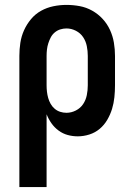

<svg xmlns="http://www.w3.org/2000/svg" viewBox="-20 -548 540 783"><path d="M59 215V-320Q59 -347 63 -373.5Q67 -400 78 -424.5Q89 -449 106.5 -470Q124 -491 147.5 -504Q171 -517 197.5 -522.5Q224 -528 251 -528Q278 -528 305 -523Q332 -518 356 -504.5Q380 -491 398.5 -471Q417 -451 428.5 -426Q440 -401 444.5 -374Q449 -347 449 -320V-200Q449 -176 446.5 -151.5Q444 -127 437 -104Q430 -81 417.5 -59.5Q405 -38 386.5 -22.5Q368 -7 344.5 0.5Q321 8 297 8Q276 8 256 2.5Q236 -3 219 -15.5Q202 -28 190 -45Q178 -62 170 -82V215ZM251 -88Q271 -88 289.5 -97.5Q308 -107 319 -123.5Q330 -140 334 -160Q338 -180 338 -200V-320Q338 -340 334 -360Q330 -380 319 -396.5Q308 -413 289.5 -422.5Q271 -432 251 -432Q238 -432 225.5 -428Q213 -424 203 -415.5Q193 -407 187 -395.5Q181 -384 177 -371.5Q173 -359 171.5 -346Q170 -333 170 -320V-200Q170 -187 171.5 -174Q173 -161 176.5 -148.5Q180 -136 186.5 -124.5Q193 -113 203 -104.5Q213 -96 225.5 -92Q238 -88 251 -88Z"/></svg>

Font: Iosevka Algr
Style: Bold
Weight: 700
Monospace: yes
Designer: Belleve Invis
Foundry: Belleve Invis
Version: Version 26.0.2; ttfautohint (v1.8.3)